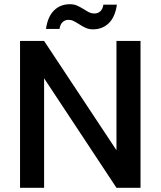

<svg xmlns="http://www.w3.org/2000/svg" viewBox="-20 -890 761 910"><path d="M646 0H532L189 -519V0H75V-696H189L532 -178V-696H646ZM198 -753Q206 -811 236 -840.5Q266 -870 311 -870Q330 -870 344 -864Q358 -858 378 -846Q393 -836 403.5 -831Q414 -826 427 -826Q444 -826 455.5 -836.5Q467 -847 470 -868H534Q526 -810 496 -780.5Q466 -751 421 -751Q402 -751 387 -757.5Q372 -764 354 -776Q336 -787 326.5 -791.5Q317 -796 305 -796Q288 -796 276.5 -785Q265 -774 262 -753Z"/></svg>

Font: A Bank Premium Med
Style: Regular
Weight: 500
Designer: Ninad Kale (Devanagari), Jonny Pinhorn (Latin), Htun Naung (Myanmar)
Foundry: Indian Type Foundry
Version: 4.004